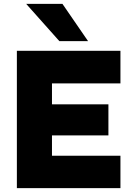

<svg xmlns="http://www.w3.org/2000/svg" viewBox="-20 -970 669 990"><path d="M67 0V-708H601V-540H248V-432H539V-272H248V-167H601V0ZM286 -758 115 -950H302L434 -758Z"/></svg>

Font: Onest Black
Style: Regular
Weight: 900
Designer: Dmitri Voloshin, Andrey Kudryavtsev
Foundry: Dmitri Voloshin, Andrey Kudryavtsev
Version: Version 1.000;gftools[0.9.33]